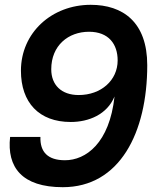

<svg xmlns="http://www.w3.org/2000/svg" viewBox="-20 -764 640 798"><path d="M241 14C477 14 592 -212 592 -493C592 -672 491 -744 357 -744C195 -744 67 -628 67 -470C67 -338 142 -257 274 -257C349 -257 425 -288 456 -363C435 -169 337 -98 250 -98C178 -98 146 -133 148 -195H22C8 -69 71 14 241 14ZM193 -476C193 -575 264 -632 350 -632C432 -632 469 -580 469 -513C469 -430 400 -369 307 -369C235 -369 193 -411 193 -476Z"/></svg>

Font: Nacelle SemiBold
Style: Italic
Weight: 600
Italic angle: -12°
Designer: Sora Sagano
Foundry: Sora Sagano
Version: Version 1.000;FEAKit 1.0